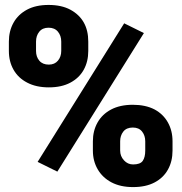

<svg xmlns="http://www.w3.org/2000/svg" viewBox="-20 -741 728 770"><path d="M175.8 -390.6Q125 -390.6 88.9 -409.7Q53.2 -428.2 34.4 -461.2Q15.6 -494.1 15.6 -536.6V-574.2Q15.6 -616.7 34.2 -649.9Q52.7 -683.1 88.1 -702.1Q123.5 -721.2 174.8 -721.2Q226.6 -721.2 262.2 -702.1Q334 -663.1 334 -574.2V-536.6Q334 -494.1 315.9 -461.4Q297.9 -428.7 262.5 -409.7Q227.1 -390.6 175.8 -390.6ZM210 -52.7 130.9 -91.8 478 -647.5 557.1 -608.4ZM175.8 -481.9Q199.2 -481.9 212.4 -497.8Q225.6 -513.7 225.6 -536.6V-574.2Q225.6 -597.7 212.4 -613.8Q199.2 -629.9 174.8 -629.9Q150.4 -629.9 137.5 -613.8Q124.5 -597.7 124.5 -574.2V-536.6Q124.5 -513.2 137.7 -497.6Q150.9 -481.9 175.8 -481.9ZM513.7 9.3Q462.9 9.3 426.8 -9.8Q391.1 -28.8 371.8 -62Q352.5 -95.2 352.5 -137.2V-174.3Q352.5 -216.3 371.1 -249.5Q389.6 -282.7 425.5 -301.8Q461.4 -320.8 512.7 -320.8Q563.5 -320.8 599.6 -302.2Q634.8 -283.2 653.3 -250Q671.9 -216.8 671.9 -174.3V-137.2Q671.9 -94.2 653.8 -61.5Q635.7 -28.3 600.3 -9.5Q564.9 9.3 513.7 9.3ZM513.7 -81.5Q542.5 -81.5 552.5 -95.9Q562.5 -110.4 562.5 -137.2V-174.3Q562.5 -197.3 549.8 -213.4Q537.1 -229.5 512.7 -229.5Q487.3 -229.5 474.6 -213.4Q461.9 -197.3 461.9 -174.3V-137.2Q461.9 -114.7 477.1 -98.1Q492.2 -81.5 513.7 -81.5Z"/></svg>

Font: Suwannaphum Black
Style: Regular
Weight: 900
Designer: Danh Hong
Version: Version 8.002; ttfautohint (v1.8.3)